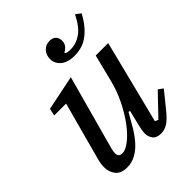

<svg xmlns="http://www.w3.org/2000/svg" viewBox="-212 -869 1003 1003"><g transform="rotate(-45 289.5 -367.5)"><path d="M141 12Q97 12 76.5 -13Q56 -38 56 -76Q56 -99 65 -132L151 -450H63L72 -490L266 -530L152 -114Q150 -105 149 -98Q148 -91 148 -86Q148 -58 175 -58Q200 -58 233 -84Q266 -110 298 -153Q330 -196 358 -252.5Q386 -309 401 -371L438 -518H530L414 -57L432 -49L542 -164L568 -145L500 -61Q465 -17 441 -2.5Q417 12 393 12Q359 12 345 -6.5Q331 -25 331 -48Q331 -60 334 -75.5Q337 -91 339 -100L360 -186L351 -189Q330 -151 308.5 -115Q287 -79 262 -50.5Q237 -22 207 -5Q177 12 141 12ZM359 -595Q310 -595 283 -617.5Q256 -640 256 -674Q256 -703 274 -723Q292 -743 322 -743Q345 -743 357 -730Q369 -717 369 -697Q369 -677 357.5 -663.5Q346 -650 334 -646V-640Q339 -636 348 -634.5Q357 -633 368 -633Q409 -633 445.5 -658Q482 -683 514 -747L542 -726Q522 -689 500.5 -664Q479 -639 456.5 -623.5Q434 -608 409.5 -601.5Q385 -595 359 -595Z"/></g></svg>

Font: IBM Plex Serif Text
Style: Italic
Weight: 450
Italic angle: -14°
Designer: Mike Abbink, Paul van der Laan, Pieter van Rosmalen
Foundry: Bold Monday
Version: Version 3.001